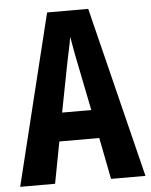

<svg xmlns="http://www.w3.org/2000/svg" viewBox="-52 -850 628 800"><g transform="rotate(-5 262.0 -450.0)"><path d="M380 -93 346 -267H179L146 -93H0L175 -807H347L524 -93ZM283 -585Q275 -623 271 -647Q267 -671 262 -698Q259 -676 251.5 -642.5Q244 -609 240 -587L201 -386H323Z"/></g></svg>

Font: Noto Sans Kannada UI ExtraCondensed
Style: Bold
Weight: 700
Width: 2
Designer: Jelle Bosma - Monotype Design Team
Foundry: Monotype Imaging Inc.
Version: Version 2.005; ttfautohint (v1.8.4.7-5d5b)